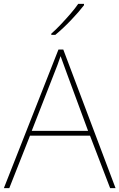

<svg xmlns="http://www.w3.org/2000/svg" viewBox="-20 -972 617 992"><path d="M549 0 445 -271H135L28 0H0L282 -716H307L577 0ZM325 -594Q319 -611 311 -632.5Q303 -654 293 -682Q286 -660 277 -636.5Q268 -613 260 -593L144 -296H435ZM414 -945Q388 -911 347 -868Q306 -825 266 -792H245V-798Q268 -818 294.5 -846Q321 -874 345.5 -902.5Q370 -931 384 -952H414Z"/></svg>

Font: Noto Sans Devanagari Thin
Style: Regular
Weight: 100
Designer: Jelle Bosma - Monotype Design Team
Foundry: Monotype Imaging Inc.
Version: Version 2.004; ttfautohint (v1.8.4.7-5d5b)